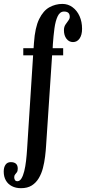

<svg xmlns="http://www.w3.org/2000/svg" viewBox="-84 -776 464 1006"><path d="M26 210Q-1.5 210 -22 199.2Q-42.5 188.5 -53.5 169Q-64.5 149.5 -64.5 123Q-64.5 100.5 -55 87Q-45.5 73.5 -27.5 73.5Q-9.5 73.5 -0.2 82Q9 90.5 9 107.5Q9 120 4.5 126.5Q0 133 -4.8 138.2Q-9.5 143.5 -9.5 152.5Q-9.5 161.5 -5.5 167.5Q-1.5 173.5 7 173.5Q19.5 173.5 28.2 159.2Q37 145 43 121Q49 97 52.5 66.8Q56 36.5 58 4.5L89.5 -486H38V-523.5H92L94 -552Q99.5 -632 121.2 -676.2Q143 -720.5 175 -738Q207 -755.5 243 -755.5Q272.5 -755.5 296 -738.2Q319.5 -721 332.8 -691.5Q346 -662 346 -625Q346 -593 333 -574.2Q320 -555.5 298.5 -555.5Q277.5 -555.5 264.2 -573Q251 -590.5 251 -617.5Q251 -635 258.8 -646.8Q266.5 -658.5 274 -668.2Q281.5 -678 281.5 -687.5Q281.5 -702 274 -708.8Q266.5 -715.5 251.5 -715.5Q230 -715.5 218.2 -690.8Q206.5 -666 201.2 -627Q196 -588 193 -544.5L192 -523.5H247V-486H189L157.5 -12.5Q156 14 152.2 44.5Q148.5 75 141 104.2Q133.5 133.5 119.2 157.5Q105 181.5 82.5 195.8Q60 210 26 210Z"/></svg>

Font: Imbue Thin 10pt
Style: Bold
Weight: 700
Version: Version 1.102